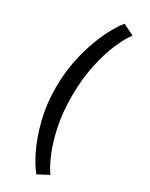

<svg xmlns="http://www.w3.org/2000/svg" viewBox="-232 -743 776 993"><g transform="rotate(30 156.0 -246.5)"><path d="M185.5 204.5Q155.5 169 123.8 103.5Q92 38 70 -49.2Q48 -136.5 48 -237.5Q48 -315.5 61.5 -386.5Q75 -457.5 96.5 -517.8Q118 -578 143 -624.2Q168 -670.5 191 -698.5L257.5 -665.5Q232.5 -634.5 205.8 -573Q179 -511.5 160.5 -426Q142 -340.5 142 -237.5Q142 -140.5 159.2 -59.2Q176.5 22 201.8 81Q227 140 250 170.5Z"/></g></svg>

Font: League Spartan Thin Medium
Style: Regular
Weight: 500
Version: Version 2.002